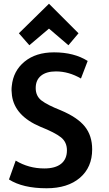

<svg xmlns="http://www.w3.org/2000/svg" viewBox="-20 -989 584 1027"><path d="M473 -190Q473 -94 407.5 -38Q342 18 229 18Q102 18 28 -29L64 -130Q133 -88 217 -88Q276 -88 307 -113Q338 -138 338 -185Q338 -229 306 -254.5Q274 -280 196 -311Q59 -369 44 -478Q40 -507 43 -529Q51 -610 111.5 -659.5Q172 -709 269 -709Q376 -709 449 -663L413 -569Q348 -607 279 -607Q228 -607 199.5 -584Q171 -561 171 -518Q171 -475 202.5 -451Q234 -427 305 -399Q395 -361 434 -312Q473 -263 473 -190ZM242 -836 137 -747 81 -811 242 -969 400 -811 346 -747Z"/></svg>

Font: Repo
Style: DemiBold
Weight: 600
Designer: Stefan Peev
Foundry: Context Ltd
Version: Version 001.000